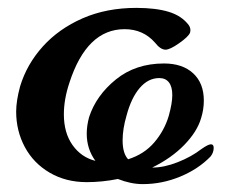

<svg xmlns="http://www.w3.org/2000/svg" viewBox="-20 -453 593 487"><path d="M515 -87Q522 -87 522 -78Q522 -66 514 -56Q483 -24 437 -5Q391 14 342 14Q312 14 279 1Q239 9 200 9Q147 9 106 -15Q65 -39 43 -80Q21 -121 21 -170Q21 -197 31 -234Q48 -290 88.5 -335Q129 -380 189.5 -406.5Q250 -433 326 -433Q375 -433 408 -423Q441 -413 459 -389Q465 -380 462 -370Q458 -360 434.5 -343.5Q411 -327 400 -327Q387 -327 373 -345Q343 -379 296 -379Q200 -379 156 -243Q142 -201 142 -163Q142 -116 164 -85Q186 -54 222 -45Q200 -75 200 -114Q200 -134 206 -156Q224 -211 274 -251.5Q324 -292 396 -292Q443 -292 470 -267Q497 -242 497 -198Q497 -175 490 -153Q480 -119 447.5 -85.5Q415 -52 366 -28H367Q396 -28 430.5 -41.5Q465 -55 491 -75Q508 -87 515 -87ZM291 -97Q291 -64 305 -49Q346 -62 371.5 -92Q397 -122 408 -159Q417 -191 417 -212Q417 -233 408.5 -244Q400 -255 384 -255Q356 -255 334.5 -230Q313 -205 301 -160Q291 -126 291 -97Z"/></svg>

Font: EB Garamond
Style: Bold Italic
Weight: 700
Italic angle: -17.2°
Designer: Georg Duffner and Octavio Pardo
Foundry: Georg Duffner
Version: Version 1.000